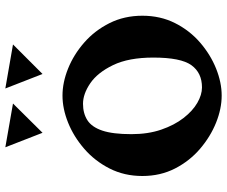

<svg xmlns="http://www.w3.org/2000/svg" viewBox="-84 -734 831 702"><g transform="rotate(-90 331.0 -383.5)"><path d="M411 -643 358 -779 519 -751ZM143 -779 303 -751 196 -643ZM624 -278Q624 -212 597 -158.5Q570 -105 526 -67Q482 -29 431 -8.5Q380 12 332 12Q284 12 233 -8.5Q182 -29 137.5 -67Q93 -105 65.5 -158.5Q38 -212 38 -278Q38 -344 65.5 -398Q93 -452 137.5 -490.5Q182 -529 233 -549.5Q284 -570 332 -570Q380 -570 431 -549.5Q482 -529 526 -490.5Q570 -452 597 -398Q624 -344 624 -278ZM362 -60Q415 -60 443 -98.5Q471 -137 471 -238Q471 -328 443.5 -385Q416 -442 377 -468.5Q338 -495 302 -495Q267 -495 242 -479Q217 -463 204 -424.5Q191 -386 191 -318Q191 -257 207.5 -209Q224 -161 250 -127.5Q276 -94 305.5 -77Q335 -60 362 -60Z"/></g></svg>

Font: Reggae One
Style: Regular
Weight: 400
Designer: Fontworks Inc.
Foundry: Fontworks Inc.
Version: Version 1.100